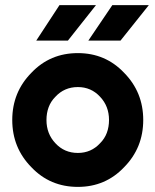

<svg xmlns="http://www.w3.org/2000/svg" viewBox="-20 -720 609 752"><path d="M326 -561H452L563 -700H420ZM122 -561H246L356 -700H213ZM285 -379Q337 -379 372 -341Q407 -304 407 -250Q407 -223 398.5 -200Q390 -177 372 -159Q337 -121 285 -121Q232 -121 197 -159Q162 -196 162 -250Q162 -277 170.5 -300Q179 -323 197 -341Q232 -379 285 -379ZM285 -512Q176 -512 103 -435Q28 -359 28 -250Q28 -141 103 -65Q176 12 285 12Q393 12 466 -65Q541 -141 541 -250Q541 -359 466 -435Q393 -512 285 -512Z"/></svg>

Font: Unageo
Style: Bold
Weight: 700
Designer: Richard Sepsi
Foundry: Richard Sepsi
Version: Version 2.000